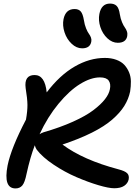

<svg xmlns="http://www.w3.org/2000/svg" viewBox="-20 -1031 754 1064"><path d="M632.8 -793.9Q601.6 -793.9 575 -818.8Q548.3 -843.8 536.1 -881.3Q523.9 -918.9 530.8 -954.1Q542 -1011.2 589.8 -1011.2Q613.3 -1011.2 626.2 -998.5Q639.2 -985.8 644 -952.1Q647.9 -927.7 656.2 -908Q664.6 -888.2 671.9 -878.7Q679.2 -869.1 683.3 -856.9Q687.5 -844.7 685.1 -831.1Q678.2 -793.9 632.8 -793.9ZM435.1 -763.2Q403.8 -763.2 377 -788.6Q350.1 -814 337.6 -851.8Q325.2 -889.6 332 -924.8Q343.8 -981 393.1 -981Q415.5 -981 427.2 -967.8Q439 -954.6 444.8 -919.9Q448.7 -894 457 -873.8Q465.3 -853.5 472.7 -843.8Q480 -834 484.1 -822.8Q488.3 -811.5 485.8 -799.8Q479 -763.2 435.1 -763.2ZM65.9 13.2Q-2.4 13.2 22 -113.8Q42 -211.4 124 -368.2Q132.3 -415.5 132.1 -449.7Q131.8 -483.9 122.1 -543Q112.8 -615.2 171.9 -615.2Q229 -615.2 238.8 -519Q311 -614.3 393.6 -662.1Q476.1 -710 561 -710Q596.7 -710 624.5 -699.7Q652.3 -689.5 668.7 -671.9Q685.1 -654.3 695.1 -630.6Q705.1 -606.9 705.3 -579.8Q705.6 -552.7 701.2 -523.9Q692.4 -481.9 668.9 -444.1Q645.5 -406.2 602.3 -368.7Q559.1 -331.1 489.5 -296.1Q419.9 -261.2 326.2 -230Q440.9 -144.5 636.2 -92.8Q672.4 -83.5 684.8 -71Q697.3 -58.6 692.9 -36.1Q688 -14.6 668.2 -1.2Q648.4 12.2 612.8 12.2Q582.5 12.2 524.9 -4.9Q467.3 -22 402.8 -49.8Q338.4 -77.6 276.6 -118.9Q214.8 -160.2 183.1 -202.1Q175.8 -213.4 172.9 -226.1Q147.5 -160.6 127 -66.9Q117.7 -20 103.8 -3.4Q89.8 13.2 65.9 13.2ZM534.2 -602.1Q483.4 -602.1 423.8 -565.4Q364.3 -528.8 304 -455.8Q243.7 -382.8 199.2 -287.1Q206.5 -292.5 221.2 -297.9Q313.5 -324.7 384.5 -356.7Q455.6 -388.7 497.3 -420.4Q539.1 -452.1 561.5 -481Q584 -509.8 588.9 -536.1Q595.2 -565.9 582.5 -584Q569.8 -602.1 534.2 -602.1Z"/></svg>

Font: Shantell Sans Irregular
Style: Italic
Weight: 500
Italic angle: -11.31°
Designer: Stephen Nixon, Anya Danilova, Shantell Martin
Foundry: Arrow Type
Version: Version 1.006;[9816181b4]